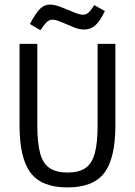

<svg xmlns="http://www.w3.org/2000/svg" viewBox="-20 -821 597 849"><path d="M278.3 7.8Q164.1 7.8 115.2 -57.1Q66.4 -122.1 66.4 -266.6V-627H145V-265.1Q145 -189 157.5 -143.3Q169.9 -97.7 199.2 -77.9Q228.5 -58.1 278.3 -58.1Q328.6 -58.1 357.7 -77.9Q386.7 -97.7 399.2 -143.3Q411.6 -189 411.6 -265.1V-627H490.2V-266.6Q490.2 -122.1 441.7 -57.1Q393.1 7.8 278.3 7.8ZM158.7 -687.5 112.3 -714.8Q138.2 -763.7 157.2 -782.2Q176.3 -800.8 200.7 -800.8Q221.2 -800.8 249.5 -789.8Q277.8 -778.8 304.9 -767.3Q332 -755.9 348.1 -755.9Q360.8 -755.9 371.8 -765.9Q382.8 -775.9 397 -798.3L443.8 -772Q423.3 -729 402.3 -709.7Q381.3 -690.4 352.5 -690.4Q330.6 -690.4 304 -701.2Q277.3 -711.9 252.4 -722.9Q227.5 -733.9 211.4 -733.9Q197.3 -733.9 186 -722.7Q174.8 -711.4 158.7 -687.5Z"/></svg>

Font: Anaheim Medium
Style: Regular
Weight: 500
Version: Version 2.001